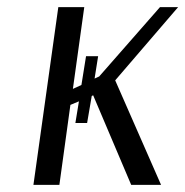

<svg xmlns="http://www.w3.org/2000/svg" viewBox="-20 -520 521 540"><path d="M481 -500 304 -294 433 0H349L242 -252L238 -250L225 -174H192L202 -235L178 -225L147 0H74L144 -500H217L185 -270L209 -281L222 -362H256L246 -299L259 -305L430 -500Z"/></svg>

Font: Arsenal
Style: Italic
Weight: 400
Italic angle: -9.10001°
Designer: Andrij Shevchenko
Foundry: Stairsfor
Version: Version 2.001;PS 002.001;hotconv 1.0.88;makeotf.lib2.5.64775